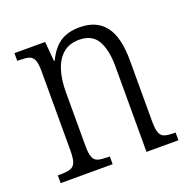

<svg xmlns="http://www.w3.org/2000/svg" viewBox="-102 -645 742 746"><g transform="rotate(-20 268.5 -272.0)"><path d="M26 0V-32H36Q61 -32 76.5 -36.5Q92 -41 98.5 -56.5Q105 -72 105 -105V-433Q105 -466 98.5 -481Q92 -496 77.5 -500Q63 -504 38 -504H30V-536H157L164 -455H167Q190 -503 222 -523.5Q254 -544 301 -544Q371 -544 406.5 -498.5Q442 -453 442 -355V-105Q442 -72 448 -56.5Q454 -41 468 -36.5Q482 -32 507 -32H513V0H381V-355Q381 -421 359 -460Q337 -499 283 -499Q243 -499 217 -477Q191 -455 178.5 -416Q166 -377 166 -326V-102Q166 -70 172.5 -55Q179 -40 194 -36Q209 -32 234 -32H241V0Z"/></g></svg>

Font: Noto Serif Ethiopic Condensed Light
Style: Regular
Weight: 300
Width: 3
Designer: Monotype Design Team
Foundry: Monotype Imaging Inc.
Version: Version 2.102